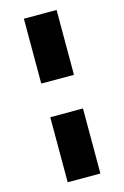

<svg xmlns="http://www.w3.org/2000/svg" viewBox="-130 -786 634 980"><g transform="rotate(-15 187.0 -296.0)"><path d="M273.4 -727.5V-384.8H100.6V-727.5ZM100.6 -207H273.4V136.7H100.6Z"/></g></svg>

Font: Inter Tight Black
Style: Regular
Weight: 900
Designer: Rasmus Andersson
Foundry: rsms
Version: Version 3.004; ttfautohint (v1.8.4.7-5d5b)